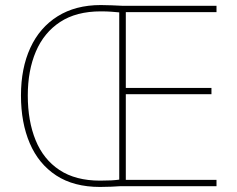

<svg xmlns="http://www.w3.org/2000/svg" viewBox="-20 -737 939 760"><path d="M379 -717Q404 -717 422 -716Q440 -715 466 -714H837V-689H478V-389H817V-364H478V-25H837V0H456Q440 1 420.5 2Q401 3 376 3Q272 3 202.5 -42.5Q133 -88 98 -169.5Q63 -251 63 -359Q63 -467 100 -547.5Q137 -628 208 -672.5Q279 -717 379 -717ZM379 -692Q282 -692 218 -650Q154 -608 122 -533Q90 -458 90 -359Q90 -258 121 -182Q152 -106 215.5 -64Q279 -22 376 -22Q401 -22 420 -23Q439 -24 452 -26V-688Q441 -689 422.5 -690.5Q404 -692 379 -692Z"/></svg>

Font: Noto Sans Thin
Style: Regular
Weight: 100
Designer: Monotype Design Team
Foundry: Monotype Imaging Inc.
Version: Version 2.007